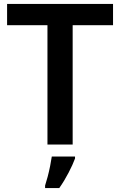

<svg xmlns="http://www.w3.org/2000/svg" viewBox="-20 -734 610 975"><path d="M349 0H221V-606H16V-714H554V-606H349ZM361 71Q350 101 328.5 142.5Q307 184 281 221H209V208Q215 190 222 163.5Q229 137 234.5 109.5Q240 82 243 61H361Z"/></svg>

Font: Noto Sans Gujarati UI SemiBold
Style: Regular
Weight: 600
Designer: Jelle Bosma - Monotype Design Team, Universal Thirst
Foundry: Monotype Imaging Inc.
Version: Version 2.106; ttfautohint (v1.8.4.7-5d5b)